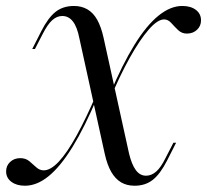

<svg xmlns="http://www.w3.org/2000/svg" viewBox="-42 -602 684 634"><path d="M40.3 11.3Q12.9 11.3 -4.4 -1.6Q-21.8 -14.5 -21.8 -36.3Q-21.8 -54.8 -8.5 -67.3Q4.8 -79.8 25 -79.8Q42.7 -79.8 54.8 -69.8Q66.9 -59.7 77.8 -49.6Q88.7 -39.5 102.4 -39.5Q125 -39.5 152 -68.1Q179 -96.8 210.9 -154.4Q242.7 -212.1 279 -296.8L279.8 -282.3Q237.9 -182.3 197.6 -116.9Q157.3 -51.6 118.5 -20.2Q79.8 11.3 40.3 11.3ZM321.8 -275.8 321 -291.9Q362.1 -389.5 402 -454Q441.9 -518.5 481.5 -550.4Q521 -582.3 559.7 -582.3Q587.9 -582.3 604.8 -569.4Q621.8 -556.5 621.8 -534.7Q621.8 -516.1 608.5 -503.6Q595.2 -491.1 575 -491.1Q558.1 -491.1 546 -502.8Q533.9 -514.5 523.4 -526.2Q512.9 -537.9 500 -537.9Q478.2 -537.9 448.8 -504Q419.4 -470.2 386.3 -410.9Q353.2 -351.6 321.8 -275.8ZM383.9 -96Q392.7 -58.9 406.5 -40.3Q420.2 -21.8 440.3 -21.8Q458.1 -21.8 473.8 -35.5Q489.5 -49.2 504.8 -80.6L530.6 -130.6H539.5L509.7 -71.8Q487.1 -27.4 462.5 -8.1Q437.9 11.3 402.4 11.3Q376.6 11.3 357.7 0Q338.7 -11.3 325.4 -34.3Q312.1 -57.3 304 -93.5L220.2 -475Q212.9 -512.9 198.8 -531Q184.7 -549.2 163.7 -549.2Q146 -549.2 130.6 -535.5Q115.3 -521.8 99.2 -490.3L73.4 -440.3H64.5L94.4 -499.2Q116.9 -543.5 141.5 -562.9Q166.1 -582.3 202.4 -582.3Q227.4 -582.3 246.8 -571Q266.1 -559.7 279 -536.7Q291.9 -513.7 300 -477.4Z"/></svg>

Font: Playfair 144pt SemiCondensed
Style: Italic
Weight: 400
Width: 4
Italic angle: -15.6°
Designer: Claus Eggers Sørensen
Foundry: Claus Eggers Sørensen
Version: Version 2.203